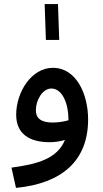

<svg xmlns="http://www.w3.org/2000/svg" viewBox="-20 -687 502 937"><path d="M204 -492H269L263 -667H198ZM58 230C285 208 410 95 410 -104C410 -227 353 -356 238 -356C133 -356 59 -237 59 -127C59 -35 122 7 222 7C248 7 274 3 297 -4C260 86 166 114 36 131ZM155 -149C155 -198 187 -255 231 -255C284 -255 314 -181 314 -106V-100C290 -93 262 -89 237 -89C179 -89 155 -111 155 -149Z"/></svg>

Font: Noto Sans Arabic UI Md
Style: Regular
Weight: 500
Designer: Monotype Design Team, Nadine Chahine and Nizar Qandah
Foundry: Monotype Imaging Inc.
Version: Version 2.010